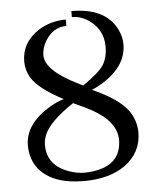

<svg xmlns="http://www.w3.org/2000/svg" viewBox="-51 -735 656 792"><g transform="rotate(-5 277.0 -339.5)"><path d="M117.2 -149.9Q117.2 -64 209.5 -32.7Q241.7 -22 271 -22Q421.4 -25.9 423.8 -143.1Q423.8 -219.2 325.2 -274.4Q298.8 -289.1 248 -312Q148.9 -246.6 126 -191.9Q117.2 -170.4 117.2 -149.9ZM401.9 -532.2Q401.9 -601.1 347.2 -641.1Q313.5 -666 273.9 -666V-690.9Q415.5 -690.9 461.4 -597.2Q476.1 -566.4 476.1 -536.1Q476.1 -442.4 369.1 -379.4Q345.7 -365.7 330.1 -359.9Q439.5 -311.5 477.5 -257.8Q505.4 -217.3 505.9 -168.9Q505.9 -84.5 435.1 -33.7Q370.6 11.7 266.1 12.2Q134.3 12.2 78.1 -57.6Q47.4 -97.2 46.9 -153.8Q46.9 -242.7 151.4 -305.2Q184.1 -324.7 210.9 -332Q109.4 -384.8 80.1 -434.1Q62.5 -464.8 62 -499Q62 -579.1 133.8 -626Q184.1 -657.7 248 -658.2V-631.8Q194.3 -631.8 161.6 -580.1Q143.1 -549.8 143.1 -519Q143.1 -455.6 278.3 -389.6Q287.1 -385.3 295.9 -380.9Q363.8 -427.7 382.3 -456.1Q401.9 -487.3 401.9 -532.2Z"/></g></svg>

Font: Linux Biolinum Capitals O
Style: Small Caps
Weight: 400
Designer: Philipp H. Poll
Foundry: Philipp H. Poll
Version: Version 1.0.4